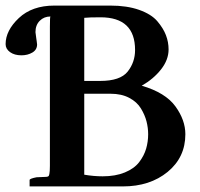

<svg xmlns="http://www.w3.org/2000/svg" viewBox="-26 -666 718 688"><path d="M275.9 -602.1V-376H333Q404.8 -376 431.4 -409.4Q458 -442.9 458 -486.8Q458 -604 334 -604Q293 -604 275.9 -602.1ZM275.9 -330.1V-40Q310.1 -34.2 341.8 -34.2Q387.7 -34.2 421.4 -48.1Q455.1 -62 472.7 -85Q490.2 -107.9 497.6 -133.1Q504.9 -158.2 504.9 -185.1Q504.9 -208 499 -231Q493.2 -253.9 479 -277.3Q464.8 -300.8 437 -315.4Q409.2 -330.1 370.1 -330.1ZM-5.9 -507.8Q-5.9 -556.6 41.5 -601.3Q88.9 -646 168.9 -646H369.1Q429.2 -646 472.7 -630.6Q516.1 -615.2 537.6 -590.1Q559.1 -564.9 568.6 -540Q578.1 -515.1 578.1 -488.8Q578.1 -451.7 551 -417.2Q523.9 -382.8 481.9 -358.9Q566.9 -334 602.5 -284.9Q638.2 -235.8 638.2 -185.1Q638.2 -102.1 574.7 -50Q511.2 2 414.1 2H80.1V-21Q80.1 -25.9 105 -30.8L138.2 -32.2Q144 -32.2 147 -34.2Q149.9 -36.1 150.9 -42.5Q151.9 -48.8 152.3 -54Q152.8 -59.1 152.8 -71.8V-570.8Q152.8 -606.9 154.8 -606.9Q131.8 -606.9 116.5 -591.6Q101.1 -576.2 101.1 -550.8Q101.1 -549.8 104 -528.8Q104 -526.9 105.5 -518.3Q106.9 -509.8 106.9 -506.8Q106.9 -487.8 90.1 -477.8Q73.2 -467.8 50.8 -467.8Q25.9 -467.8 10 -479.2Q-5.9 -490.7 -5.9 -507.8Z"/></svg>

Font: Linux Libertine
Style: Semibold
Weight: 600
Designer: Philipp H. Poll
Foundry: Philipp H. Poll
Version: Version 5.1.2 ; ttfautohint (v0.9)